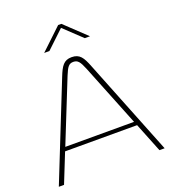

<svg xmlns="http://www.w3.org/2000/svg" viewBox="-156 -995 990 1110"><g transform="rotate(-20 339.5 -440.0)"><path d="M250 -592 14 0H46L118 -180H561L633 0H665L429 -592C406 -650 389 -679 339 -679C291 -679 273 -650 250 -592ZM128 -204 281 -586C301 -635 312 -650 339 -650C366 -650 378 -635 398 -586L551 -204ZM199 -756H231L340 -859L449 -756H481L350 -880H330Z"/></g></svg>

Font: LT Wave Thin
Style: Regular
Weight: 100
Designer: Daniel Lyons
Version: Version 2.5 (Glyphs App)